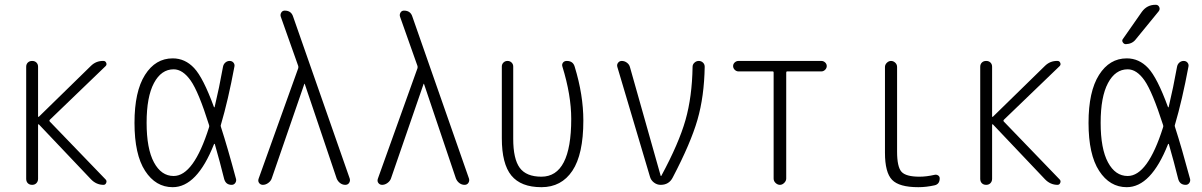

<svg xmlns="http://www.w3.org/2000/svg" viewBox="-20 -775 5040 805"><path d="M89.8 -25.4V-495.1Q89.8 -505.9 96.7 -512.7Q103.5 -519.5 114.7 -519.5Q126 -519.5 132.8 -512.7Q139.6 -505.9 139.6 -495.1V-287.1Q139.6 -286.1 140.6 -285.2Q141.6 -284.2 142.6 -285.2L360.4 -498Q382.8 -520.5 414.1 -519.5Q421.9 -519.5 425.3 -511.7Q428.7 -503.9 422.9 -498L189.5 -273.4Q185.5 -269.5 188.5 -265.6L422.9 -22.5Q428.7 -16.6 425.3 -8.3Q421.9 0 414.1 0Q383.8 0 361.3 -23.4L142.6 -253.9Q140.6 -253.9 139.6 -252.9V-25.4Q139.6 -14.6 132.8 -7.3Q126 0 114.7 0Q103.5 0 96.7 -6.8Q89.8 -13.7 89.8 -25.4Z M708 -484.4Q656.2 -484.4 625.5 -426.8Q594.7 -369.1 594.7 -260.3Q594.7 -151.4 625.5 -94.2Q656.2 -37.1 708 -37.1Q792 -37.1 856.4 -241.2Q858.4 -246.1 856.4 -251Q812.5 -390.6 779.3 -437.5Q746.1 -484.4 708 -484.4ZM704.1 9.8Q632.8 9.8 588.4 -58.6Q543.9 -127 543.9 -259.8Q543.9 -391.6 587.9 -460.9Q631.8 -530.3 704.1 -530.3Q755.9 -530.3 793.9 -489.7Q832 -449.2 877 -326.2Q877 -325.2 878.4 -325.2Q879.9 -325.2 879.9 -326.2Q899.4 -408.2 915 -495.1Q917 -505.9 924.8 -512.7Q932.6 -519.5 942.9 -519.5Q953.1 -519.5 959 -512.2Q964.8 -504.9 962.9 -496.1Q936.5 -354.5 906.2 -252Q904.3 -248 906.2 -243.2Q934.6 -155.3 969.7 -24.4Q971.7 -15.6 966.3 -7.8Q960.9 0 951.2 0Q926.8 0 919.9 -24.4Q902.3 -95.7 880.9 -169.9Q880.9 -171.9 879.4 -171.9Q877.9 -171.9 877 -169.9Q805.7 9.8 704.1 9.8Z M1082 0Q1072.3 0 1066.4 -7.8Q1060.5 -15.6 1064.5 -26.4L1230.5 -489.3Q1231.4 -494.1 1230.5 -498L1157.2 -705.1Q1154.3 -713.9 1159.2 -722.2Q1164.1 -730.5 1173.8 -730.5Q1201.2 -730.5 1209 -705.1L1446.3 -26.4Q1449.2 -16.6 1443.8 -8.3Q1438.5 0 1427.7 0Q1416 0 1406.2 -7.3Q1396.5 -14.6 1391.6 -26.4L1257.8 -422.9Q1257.8 -423.8 1256.8 -423.8Q1255.9 -423.8 1255.9 -422.9L1119.1 -26.4Q1115.2 -15.6 1104.5 -7.8Q1093.8 0 1082 0Z M1582 0Q1572.3 0 1566.4 -7.8Q1560.5 -15.6 1564.5 -26.4L1730.5 -489.3Q1731.4 -494.1 1730.5 -498L1657.2 -705.1Q1654.3 -713.9 1659.2 -722.2Q1664.1 -730.5 1673.8 -730.5Q1701.2 -730.5 1709 -705.1L1946.3 -26.4Q1949.2 -16.6 1943.8 -8.3Q1938.5 0 1927.7 0Q1916 0 1906.2 -7.3Q1896.5 -14.6 1891.6 -26.4L1757.8 -422.9Q1757.8 -423.8 1756.8 -423.8Q1755.9 -423.8 1755.9 -422.9L1619.1 -26.4Q1615.2 -15.6 1604.5 -7.8Q1593.8 0 1582 0Z M2250 9.8Q2164.1 9.8 2124 -39.1Q2084 -87.9 2084 -195.3V-496.1Q2084 -505.9 2090.8 -512.7Q2097.7 -519.5 2107.9 -519.5Q2118.2 -519.5 2125 -512.7Q2131.8 -505.9 2131.8 -496.1V-193.4Q2131.8 -108.4 2159.2 -71.3Q2186.5 -34.2 2250 -34.2Q2375 -34.2 2375 -276.4Q2375 -376 2337.9 -496.1Q2335 -504.9 2340.3 -512.2Q2345.7 -519.5 2356.4 -519.5Q2382.8 -519.5 2389.6 -495.1Q2425.8 -377 2425.8 -269.5Q2425.8 -127.9 2379.9 -59.1Q2334 9.8 2250 9.8Z M2705.1 -34.2 2568.4 -494.1Q2565.4 -503.9 2571.3 -511.7Q2577.1 -519.5 2586.9 -519.5Q2598.6 -519.5 2608.4 -512.2Q2618.2 -504.9 2621.1 -494.1L2750 -38.1Q2750 -37.1 2751 -37.1Q2752.9 -37.1 2752.9 -38.1Q2826.2 -173.8 2854 -271.5Q2881.8 -369.1 2883.8 -495.1Q2883.8 -504.9 2891.6 -512.2Q2899.4 -519.5 2909.7 -519.5Q2919.9 -519.5 2927.2 -512.7Q2934.6 -505.9 2934.6 -495.1Q2932.6 -371.1 2904.3 -272.9Q2876 -174.8 2800.8 -31.2Q2785.2 0 2750 0Q2734.4 0 2721.7 -9.8Q2709 -19.5 2705.1 -34.2Z M3076.2 -475.6Q3067.4 -475.6 3060.5 -482.4Q3053.7 -489.3 3053.7 -498Q3053.7 -506.8 3060.5 -513.2Q3067.4 -519.5 3076.2 -519.5H3423.8Q3432.6 -519.5 3439.5 -513.2Q3446.3 -506.8 3446.3 -498Q3446.3 -489.3 3439.5 -482.4Q3432.6 -475.6 3423.8 -475.6H3280.3Q3276.4 -475.6 3276.4 -470.7V-26.4Q3276.4 -16.6 3268.1 -8.3Q3259.8 0 3250 0Q3240.2 0 3231.9 -7.8Q3223.6 -15.6 3223.6 -26.4V-470.7Q3223.6 -475.6 3219.7 -475.6Z M3830.1 9.8Q3750 9.8 3720.2 -21Q3690.4 -51.8 3690.4 -134.8V-494.1Q3690.4 -503.9 3698.2 -511.7Q3706.1 -519.5 3715.8 -519.5Q3725.6 -519.5 3733.4 -512.2Q3741.2 -504.9 3741.2 -494.1V-139.6Q3741.2 -75.2 3759.8 -54.7Q3778.3 -34.2 3835 -34.2Q3864.3 -34.2 3898.4 -42Q3906.2 -43.9 3913.1 -39.6Q3919.9 -35.2 3919.9 -27.3Q3919.9 -2.9 3898.4 2Q3863.3 9.8 3830.1 9.8Z M4089.8 -25.4V-495.1Q4089.8 -505.9 4096.7 -512.7Q4103.5 -519.5 4114.7 -519.5Q4126 -519.5 4132.8 -512.7Q4139.6 -505.9 4139.6 -495.1V-287.1Q4139.6 -286.1 4140.6 -285.2Q4141.6 -284.2 4142.6 -285.2L4360.4 -498Q4382.8 -520.5 4414.1 -519.5Q4421.9 -519.5 4425.3 -511.7Q4428.7 -503.9 4422.9 -498L4189.5 -273.4Q4185.5 -269.5 4188.5 -265.6L4422.9 -22.5Q4428.7 -16.6 4425.3 -8.3Q4421.9 0 4414.1 0Q4383.8 0 4361.3 -23.4L4142.6 -253.9Q4140.6 -253.9 4139.6 -252.9V-25.4Q4139.6 -14.6 4132.8 -7.3Q4126 0 4114.7 0Q4103.5 0 4096.7 -6.8Q4089.8 -13.7 4089.8 -25.4Z M4824.2 -754.9H4826.2Q4835.9 -754.9 4840.3 -745.6Q4844.7 -736.3 4837.9 -727.5L4742.2 -610.4Q4727.5 -590.8 4700.2 -589.8Q4692.4 -589.8 4687.5 -597.7Q4682.6 -605.5 4688.5 -612.3L4767.6 -725.6Q4789.1 -754.9 4824.2 -754.9ZM4708 -484.4Q4656.2 -484.4 4625.5 -426.8Q4594.7 -369.1 4594.7 -260.3Q4594.7 -151.4 4625.5 -94.2Q4656.2 -37.1 4708 -37.1Q4792 -37.1 4856.4 -241.2Q4858.4 -246.1 4856.4 -251Q4811.5 -390.6 4778.8 -437.5Q4746.1 -484.4 4708 -484.4ZM4704.1 9.8Q4632.8 9.8 4588.4 -58.6Q4543.9 -127 4543.9 -259.8Q4543.9 -391.6 4587.9 -460.9Q4631.8 -530.3 4704.1 -530.3Q4755.9 -530.3 4793.9 -489.7Q4832 -449.2 4877 -326.2Q4877 -325.2 4878.4 -325.2Q4879.9 -325.2 4879.9 -326.2Q4899.4 -408.2 4915 -495.1Q4917 -505.9 4924.8 -512.7Q4932.6 -519.5 4942.9 -519.5Q4953.1 -519.5 4959 -512.2Q4964.8 -504.9 4962.9 -496.1Q4936.5 -354.5 4906.2 -252Q4904.3 -248 4906.2 -243.2Q4934.6 -155.3 4969.7 -24.4Q4971.7 -15.6 4966.3 -7.8Q4960.9 0 4951.2 0Q4926.8 0 4919.9 -24.4Q4902.3 -95.7 4880.9 -169.9Q4880.9 -171.9 4879.4 -171.9Q4877.9 -171.9 4877 -169.9Q4805.7 9.8 4704.1 9.8Z"/></svg>

Font: Rounded-L Mgen+ 1m light
Style: Regular
Weight: 200
Designer: [Source Han Sans]
Ryoko NISHIZUKA  (kana & ideographs); Paul D. Hunt (Latin, Greek & Cyrillic); Wenlong ZHANG  (bopomofo
Version: Version 1.059.20150602